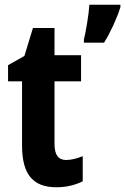

<svg xmlns="http://www.w3.org/2000/svg" viewBox="-20 -780 528 810"><path d="M488 -750V-760H357C355 -721 342 -645 334 -613V-600H419C447 -645 473 -702 488 -750ZM259 -105C226 -105 210 -127 210 -172V-437H322V-547H210V-662H119L83 -544L14 -505V-437H73V-166C73 -41 122 10 218 10C262 10 298 0 329 -15V-121C305 -112 282 -105 259 -105Z"/></svg>

Font: Noto Sans Lao UI Cond
Style: Bold
Weight: 700
Width: 3
Designer: Monotype Design Team
Foundry: Monotype Imaging Inc.
Version: Version 2.000